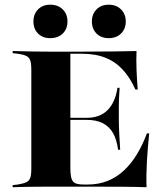

<svg xmlns="http://www.w3.org/2000/svg" viewBox="-20 -785 697 805"><path d="M181.5 -2.4Q150.8 -2.4 122.6 -2Q94.4 -1.6 71.8 -1.2Q49.2 -0.8 33.1 0V-8.9L54.8 -11.3Q78.2 -15.3 90.3 -21Q102.4 -26.6 106.9 -39.5Q111.3 -52.4 111.3 -78.2V-492.7Q111.3 -518.5 106.9 -531.5Q102.4 -544.4 90.3 -550.4Q78.2 -556.5 54.8 -559.7L33.1 -562.1V-571Q49.2 -571 71.8 -570.2Q94.4 -569.4 122.6 -569Q150.8 -568.5 181.5 -568.5H194.4H329.8Q408.9 -568.5 460.9 -569.4Q512.9 -570.2 552.4 -571Q550.8 -533.9 552.4 -493.1Q554 -452.4 557.3 -409.7H547.6Q525.8 -458.9 495.2 -492.3Q464.5 -525.8 422.6 -542.7Q380.6 -559.7 322.6 -559.7H275V-83.9Q275 -53.2 279.4 -37.5Q283.9 -21.8 296.4 -16.5Q308.9 -11.3 333.1 -11.3H346Q393.5 -11.3 431.5 -26.6Q469.4 -41.9 500 -70.6Q530.6 -99.2 554.4 -138.7Q578.2 -178.2 596 -225.8H605.6Q599.2 -166.1 596 -109.3Q592.7 -52.4 594.4 0Q553.2 -1.6 497.2 -2Q441.1 -2.4 357.3 -2.4H194.4ZM245.2 -282.3V-291.1H455.6V-282.3ZM475 -157.3Q469.4 -200.8 453.2 -228.2Q437.1 -255.6 410.1 -269Q383.1 -282.3 344.4 -282.3V-291.1Q398.4 -291.1 430.6 -323Q462.9 -354.8 472.6 -416.9H481.5Q478.2 -366.9 478.2 -340.7Q478.2 -314.5 478.2 -287.1Q478.2 -272.6 478.6 -257.7Q479 -242.7 480.2 -219.8Q481.5 -196.8 483.9 -157.3ZM190.3 -625Q158.9 -625 139.5 -644.4Q120.2 -663.7 120.2 -695.2Q120.2 -725.8 139.5 -745.6Q158.9 -765.3 190.3 -765.3Q223.4 -765.3 243.1 -745.6Q262.9 -725.8 262.9 -695.2Q262.9 -663.7 243.1 -644.4Q223.4 -625 190.3 -625ZM435.5 -625Q404 -625 384.7 -644.4Q365.3 -663.7 365.3 -695.2Q365.3 -725.8 384.7 -745.6Q404 -765.3 435.5 -765.3Q467.7 -765.3 487.5 -745.6Q507.3 -725.8 507.3 -695.2Q507.3 -663.7 487.5 -644.4Q467.7 -625 435.5 -625Z"/></svg>

Font: Playfair 144pt SemiExpanded Black
Style: Regular
Weight: 900
Width: 6
Designer: Claus Eggers Sørensen
Foundry: Claus Eggers Sørensen
Version: Version 2.203